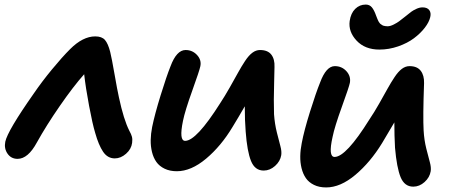

<svg xmlns="http://www.w3.org/2000/svg" viewBox="-20 -739 1973 833"><path d="M56.2 -49.8Q28.3 -49.8 12.7 -72.3Q-2.9 -94.7 2.9 -124Q12.7 -171.4 127 -334Q162.1 -385.3 205.6 -438Q249 -490.7 284.2 -525.9Q339.4 -581.1 393.1 -581.1Q421.9 -581.1 435.3 -565.7Q448.7 -550.3 458 -514.2Q464.8 -486.8 476.8 -417.7Q488.8 -348.6 496.1 -315.9Q516.6 -220.2 541 -171.9Q549.8 -156.2 552.5 -145.3Q555.2 -134.3 553.2 -119.1Q549.8 -92.3 526.9 -72Q503.9 -51.8 478 -51.8Q446.8 -51.8 427.2 -80.8Q407.7 -109.9 393.1 -162.1Q381.3 -200.7 366.5 -279.8Q351.6 -358.9 345.2 -417Q298.3 -364.3 239.5 -279.3Q180.7 -194.3 140.1 -121.1Q101.6 -49.8 56.2 -49.8Z M747.1 3.9Q716.8 3.9 694.1 -7.1Q671.4 -18.1 658.4 -36.4Q645.5 -54.7 639.4 -79.6Q633.3 -104.5 633.8 -131.6Q634.3 -158.7 640.1 -188Q651.4 -243.2 677 -325.9Q702.6 -408.7 719.7 -451.2Q746.1 -522 785.2 -522Q814.9 -522 835 -500.2Q855 -478.5 849.1 -451.2Q845.7 -433.6 814.2 -345.9Q782.7 -258.3 773.9 -214.8Q755.9 -127.9 783.2 -127.9Q832 -127.9 935.1 -291Q955.1 -321.3 977.1 -360.1Q999 -398.9 1013.2 -424.6Q1027.3 -450.2 1043.2 -474.4Q1059.1 -498.5 1075 -510.3Q1090.8 -522 1107.9 -522Q1141.6 -522 1157 -502.2Q1172.4 -482.4 1170.9 -448.2Q1170.9 -442.4 1169.4 -382.6Q1168 -322.8 1168 -306.9Q1168 -291 1168.9 -243.2Q1171.9 -201.2 1181.2 -164.3Q1190.4 -127.4 1196.5 -105Q1202.6 -82.5 1200.2 -65.9Q1195.8 -39.1 1173.3 -19Q1150.9 1 1124 1Q1085.9 1 1069.1 -40.5Q1052.2 -82 1045.9 -168Q1042 -214.8 1042 -277.8Q1012.2 -226.1 988.8 -188Q939 -105 874 -50.5Q809.1 3.9 747.1 3.9Z M1626 -523.9Q1563.5 -523.9 1527.1 -562.7Q1490.7 -601.6 1497.1 -647.9Q1502 -681.6 1521 -700.4Q1540 -719.2 1566.9 -719.2Q1583.5 -719.2 1593.5 -707Q1603.5 -694.8 1611.8 -670.9Q1612.3 -669.9 1614.5 -664.1Q1616.7 -658.2 1617.2 -657.2Q1617.7 -656.2 1619.9 -651.1Q1622.1 -646 1623 -644.8Q1624 -643.6 1626.7 -639.6Q1629.4 -635.7 1631.6 -634.5Q1633.8 -633.3 1637 -630.9Q1640.1 -628.4 1643.8 -627.4Q1647.5 -626.5 1651.9 -625.7Q1656.2 -625 1661.6 -625Q1673.3 -625 1688.5 -632.8Q1703.6 -640.6 1711.4 -646.5Q1719.2 -652.3 1737.8 -667Q1755.9 -681.6 1763.9 -687.7Q1772 -693.8 1786.1 -700.4Q1800.3 -707 1813 -707Q1833.5 -707 1842.3 -695.3Q1851.1 -683.6 1846.7 -665Q1841.8 -643.1 1823 -618.7Q1804.2 -594.2 1775.9 -573Q1747.6 -551.8 1707.5 -537.8Q1667.5 -523.9 1626 -523.9ZM1395 74.2Q1364.7 74.2 1342.3 63.2Q1319.8 52.2 1307.1 33.9Q1294.4 15.6 1288.3 -9.3Q1282.2 -34.2 1282.7 -61.5Q1283.2 -88.9 1289.1 -118.2Q1299.3 -172.4 1325 -254.4Q1350.6 -336.4 1368.7 -380.9Q1395 -452.1 1432.6 -452.1Q1462.9 -452.1 1482.9 -430.2Q1502.9 -408.2 1498 -379.9Q1494.6 -362.3 1463.1 -275.4Q1431.6 -188.5 1422.9 -145Q1403.3 -58.1 1431.6 -58.1Q1481.4 -58.1 1583 -221.2Q1603.5 -251.5 1625.5 -290.3Q1647.5 -329.1 1661.6 -354.7Q1675.8 -380.4 1691.7 -404.3Q1707.5 -428.2 1723.4 -440.2Q1739.3 -452.1 1756.8 -452.1Q1789.6 -452.1 1805.2 -432.1Q1820.8 -412.1 1819.8 -377.9Q1814.5 -231.9 1817.9 -172.9Q1820.3 -130.9 1829.6 -94Q1838.9 -57.1 1845 -34.9Q1851.1 -12.7 1848.6 3.9Q1844.2 30.8 1822 50.8Q1799.8 70.8 1772.9 70.8Q1734.9 70.8 1718 29.5Q1701.2 -11.7 1693.8 -98.1Q1690.9 -149.4 1690.9 -208Q1682.1 -192.9 1637.7 -118.2Q1586.9 -35.2 1522 19.5Q1457 74.2 1395 74.2Z"/></svg>

Font: Shantell Sans Bouncy
Style: Italic
Weight: 600
Italic angle: -11.31°
Designer: Stephen Nixon, Anya Danilova, Shantell Martin
Foundry: Arrow Type
Version: Version 1.006;[9816181b4]